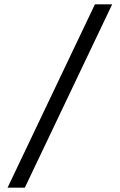

<svg xmlns="http://www.w3.org/2000/svg" viewBox="-20 -720 555 890"><path d="M500 -700 95 150H15L420 -700Z"/></svg>

Font: Jost
Style: Regular
Weight: 400
Version: Version 3.710